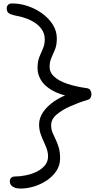

<svg xmlns="http://www.w3.org/2000/svg" viewBox="-20 -833 553 1115"><path d="M99 262Q79 262 65 256.5Q51 251 44 241.5Q37 232 37 220Q37 207 45 199.5Q53 192 65 192Q97 192 131 185Q165 178 194 163.5Q223 149 241 127Q259 105 259 76Q259 52 251 30Q243 8 233 -13Q223 -34 215 -58Q207 -82 207 -111Q207 -147 230 -181.5Q253 -216 296 -245.5Q339 -275 399 -294L404 -268Q324 -283 279 -310.5Q234 -338 216 -371Q198 -404 198 -436Q198 -476 208.5 -502Q219 -528 229.5 -551.5Q240 -575 240 -605Q240 -640 218.5 -668Q197 -696 158 -715Q119 -734 67 -743Q44 -748 31.5 -756Q19 -764 19 -785Q19 -796 26.5 -804.5Q34 -813 50 -813Q97 -813 143.5 -797Q190 -781 227.5 -753Q265 -725 287.5 -688.5Q310 -652 310 -610Q310 -572 299.5 -546Q289 -520 278.5 -497Q268 -474 268 -444Q268 -412 295 -387.5Q322 -363 370.5 -346.5Q419 -330 484 -321Q499 -319 505 -308.5Q511 -298 511 -286Q511 -276 506.5 -266.5Q502 -257 489 -253Q438 -238 389.5 -216.5Q341 -195 309 -168Q277 -141 277 -106Q277 -82 285 -63Q293 -44 303 -23.5Q313 -3 321 23Q329 49 329 87Q329 127 307.5 159.5Q286 192 251.5 215Q217 238 177 250Q137 262 99 262Z"/></svg>

Font: Shantell Sans Light
Style: Regular
Weight: 300
Designer: Stephen Nixon, Anya Danilova, Shantell Martin
Foundry: Arrow Type
Version: Version 1.011;[c5ecc13dd]